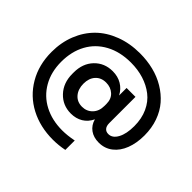

<svg xmlns="http://www.w3.org/2000/svg" viewBox="-215 -1031 1556 1556"><g transform="rotate(45 563.0 -252.5)"><path d="M565.9 245.1Q419.4 245.1 303.7 184.3Q188 123.5 121.6 10Q55.2 -103.5 55.2 -251Q55.2 -359.9 92 -452.4Q128.9 -544.9 195.3 -610.6Q261.7 -676.3 358.4 -713.1Q455.1 -750 570.8 -750Q652.3 -750 726.1 -731.7Q799.8 -713.4 862.1 -676Q924.3 -638.7 970 -586.2Q1015.6 -533.7 1041.3 -461.4Q1066.9 -389.2 1066.9 -304.2Q1066.9 -216.8 1040.5 -148.2Q1014.2 -79.6 963.6 -40.3Q913.1 -1 845.2 -1Q785.6 -1 744.9 -30.5Q704.1 -60.1 689.9 -112.8Q665.5 -61 621.1 -34.4Q576.7 -7.8 519 -7.8Q424.8 -7.8 362.3 -74.2Q299.8 -140.6 299.8 -244.1V-259.8Q299.8 -363.3 361.3 -427.2Q422.9 -491.2 517.1 -491.2Q576.2 -491.2 621.6 -464.1Q667 -437 691.9 -388.2V-474.1H793.9V-173.8Q793.9 -140.1 809.1 -122.6Q824.2 -105 851.1 -105Q897.5 -105 926.3 -158Q955.1 -210.9 955.1 -299.8Q955.1 -385.7 924.3 -452.9Q893.6 -520 840.3 -561.3Q787.1 -602.5 719 -623.8Q650.9 -645 571.8 -645Q448.2 -645 356.2 -595.5Q264.2 -545.9 215.6 -456.8Q167 -367.7 167 -250Q167 -133.3 217.5 -44.9Q268.1 43.5 358.6 90.8Q449.2 138.2 565.9 138.2Q625 138.2 695.8 124V231.9Q629.9 245.1 565.9 245.1ZM543.9 -110.8Q596.7 -110.8 632.3 -147.2Q668 -183.6 668 -245.1V-267.1Q668 -324.2 632.3 -356.2Q596.7 -388.2 543.9 -388.2Q487.3 -388.2 453.6 -351.1Q419.9 -314 419.9 -252Q419.9 -189.5 453.6 -150.1Q487.3 -110.8 543.9 -110.8Z"/></g></svg>

Font: Sora SemiBold
Style: Regular
Weight: 600
Designer: Jonathan Barnbrook, Julián Moncada
Foundry: Barnbrook Fonts
Version: Version 2.000